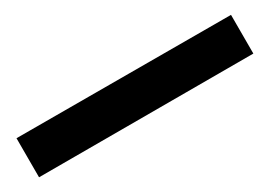

<svg xmlns="http://www.w3.org/2000/svg" viewBox="-12 -56 654 464"><g transform="rotate(-30 314.5 175.5)"><path d="M15 121V230H613V122Z"/></g></svg>

Font: GenEiGothic-pro-Heavy
Style: Bold
Weight: 900
Designer: Ryoko NISHIZUKA (kana & ideographs); Paul D. Hunt (Latin, Greek & Cyrillic); Wenlong ZHANG (bopomofo); Sandoll Communica
Foundry: Adobe Systems Incorporated; o_tamon
Version: Version 1.000.140830